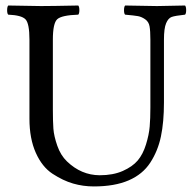

<svg xmlns="http://www.w3.org/2000/svg" viewBox="-20 -667 701 697"><path d="M171.9 -522.9V-269Q171.9 -227.1 173.8 -200Q175.8 -172.9 188 -137.9Q200.2 -103 223.1 -81.1Q274.9 -31.2 341.8 -30.8Q390.6 -30.8 425.8 -46.4Q460.9 -62 480 -84.5Q499 -106.9 510 -142.6Q521 -178.2 523.4 -207.5Q525.9 -236.8 525.9 -276.9V-522.9Q525.9 -555.2 522.9 -571.5Q520 -587.9 507.1 -596.9Q494.1 -606 481 -608.4Q467.8 -610.8 434.1 -613.8Q430.2 -617.7 430.2 -629.9Q430.2 -642.1 434.1 -647Q534.2 -645 549.8 -645Q553.7 -645 651.9 -647Q655.8 -642.1 655.8 -630.1Q655.8 -618.2 651.9 -613.8Q615.7 -609.9 603.3 -605.5Q590.8 -601.1 583 -582.5Q575.2 -564 575.2 -522.9V-294.9Q575.2 -224.1 564.2 -171.6Q553.2 -119.1 525.6 -76.7Q498 -34.2 447 -12.2Q396 9.8 320.8 9.8Q281.7 9.8 245.4 -0.7Q209 -11.2 170.9 -36.1Q132.8 -61 109.9 -112.5Q86.9 -164.1 86.9 -235.8V-522.9Q86.9 -582 72.5 -596.9Q58.1 -611.8 9.8 -613.8Q5.9 -617.7 5.9 -629.9Q5.9 -642.1 9.8 -647Q109.9 -645 128.9 -645Q166 -645 264.2 -647Q268.1 -642.1 268.1 -630.1Q268.1 -618.2 264.2 -613.8Q204.1 -611.8 188 -597.4Q171.9 -583 171.9 -522.9Z"/></svg>

Font: Linux Libertine Capitals
Style: Small Caps
Weight: 400
Designer: Philipp H. Poll
Foundry: Philipp H. Poll
Version: Version 5.1.3